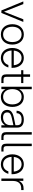

<svg xmlns="http://www.w3.org/2000/svg" viewBox="1868 -2628 772 4549"><g transform="rotate(90 2254.5 -354.0)"><path d="M228 0H287L500 -520H438L258 -63L77 -520H14Z M796 12C950 12 1037 -107 1037 -260C1037 -413 950 -532 796 -532C642 -532 554 -413 554 -260C554 -107 642 12 796 12ZM614 -260C614 -383 675 -479 796 -479C917 -479 977 -383 977 -260C977 -137 917 -41 796 -41C675 -41 614 -137 614 -260Z M1353 12C1469 12 1549 -60 1579 -166H1520C1496 -91 1436 -41 1353 -41C1244 -41 1184 -127 1177 -241H1588V-260C1588 -413 1501 -532 1353 -532C1205 -532 1117 -413 1117 -260C1117 -107 1205 12 1353 12ZM1179 -294C1189 -400 1249 -479 1353 -479C1457 -479 1516 -400 1526 -294Z M1742 -680V-520H1644V-469H1742V-120C1742 -48 1763 0 1855 0H1948V-51H1863C1812 -51 1800 -79 1800 -125V-469H1948V-520H1800V-680Z M2036 0H2092V-99C2128 -31 2191 12 2278 12C2432 12 2514 -107 2514 -260C2514 -413 2432 -532 2278 -532C2193 -532 2130 -490 2094 -424V-720H2036ZM2092 -260C2092 -383 2153 -479 2273 -479C2394 -479 2454 -383 2454 -260C2454 -137 2394 -41 2273 -41C2153 -41 2092 -137 2092 -260Z M2949 0H3003V-383C3003 -475 2941 -532 2814 -532C2704 -532 2606 -481 2604 -360H2662C2664 -452 2738 -480 2814 -480C2900 -480 2947 -450 2947 -377V-333L2772 -297C2647 -271 2584 -226 2584 -138C2584 -47 2648 12 2761 12C2837 12 2906 -17 2949 -89ZM2644 -139C2644 -206 2691 -228 2780 -248L2947 -285V-217C2947 -96 2860 -40 2764 -40C2681 -40 2644 -82 2644 -139Z M3111 -720V-120C3111 -48 3132 0 3224 0H3297V-51H3232C3181 -51 3169 -79 3169 -125V-720Z M3385 -720V-120C3385 -48 3406 0 3498 0H3571V-51H3506C3455 -51 3443 -79 3443 -125V-720Z M3873 12C3989 12 4069 -60 4099 -166H4040C4016 -91 3956 -41 3873 -41C3764 -41 3704 -127 3697 -241H4108V-260C4108 -413 4021 -532 3873 -532C3725 -532 3637 -413 3637 -260C3637 -107 3725 12 3873 12ZM3699 -294C3709 -400 3769 -479 3873 -479C3977 -479 4036 -400 4046 -294Z M4210 0H4268V-282C4269 -417 4350 -470 4440 -470H4484V-526H4444C4377 -526 4307 -502 4266 -415V-520H4210Z"/></g></svg>

Font: Aspekta 250
Style: Regular
Weight: 250
Designer: Ivo Dolenc
Version: Version 2.000